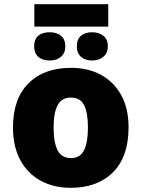

<svg xmlns="http://www.w3.org/2000/svg" viewBox="-20 -887 677 917"><path d="M497 -867V-760H144V-867ZM217 -733Q251 -733 271.5 -716Q292 -699 292 -665Q292 -634 271.5 -616Q251 -598 217 -598Q182 -598 162.5 -616Q143 -634 143 -665Q143 -699 162.5 -716Q182 -733 217 -733ZM420 -733Q453 -733 474 -716Q495 -699 495 -665Q495 -634 474 -616Q453 -598 420 -598Q386 -598 366.5 -616Q347 -634 347 -665Q347 -699 366.5 -716Q386 -733 420 -733ZM594 -278Q594 -139 520 -64.5Q446 10 317 10Q237 10 175 -23.5Q113 -57 77.5 -121.5Q42 -186 42 -278Q42 -415 116 -489Q190 -563 320 -563Q400 -563 461.5 -530Q523 -497 558.5 -433.5Q594 -370 594 -278ZM236 -278Q236 -207 255 -169.5Q274 -132 319 -132Q363 -132 381.5 -169.5Q400 -207 400 -278Q400 -349 381.5 -385Q363 -421 318 -421Q275 -421 255.5 -385Q236 -349 236 -278Z"/></svg>

Font: Noto Sans Black
Style: Regular
Weight: 900
Designer: Monotype Design Team
Foundry: Monotype Imaging Inc.
Version: Version 2.007